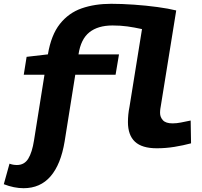

<svg xmlns="http://www.w3.org/2000/svg" viewBox="-84 -770 1060 1010"><path d="M40 220Q-10 220 -64 199L-34 91Q-16 98 5 98Q44 98 64.5 65Q85 32 95 -32L150 -377H41L56 -471L168 -484Q185 -586 231 -644Q277 -702 345.5 -726Q414 -750 501 -750Q556 -750 620.5 -745.5Q685 -741 744 -733Q803 -725 843 -715L762 -213Q761 -208 759.5 -198Q758 -188 758 -176Q758 -154 773 -137.5Q788 -121 824 -121Q845 -121 867.5 -125.5Q890 -130 919 -136L921 -16Q880 -5 834 2.5Q788 10 741 10Q663 10 626 -24.5Q589 -59 589 -128Q589 -147 591 -167.5Q593 -188 597 -207L663 -617Q622 -626 586 -631Q550 -636 508 -636Q431 -636 386 -600Q341 -564 329 -484H542L524 -377H312L256 -26Q236 95 182 157.5Q128 220 40 220Z"/></svg>

Font: Georama Extra Expanded SemiBold
Style: Italic
Weight: 600
Width: 8
Italic angle: -9°
Designer: Jean-Baptiste Levee
Foundry: Production Type
Version: Version 1.000